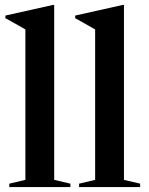

<svg xmlns="http://www.w3.org/2000/svg" viewBox="-20 -763 609 783"><path d="M201 -29.5 267 -14V0H18V-14L83.5 -29.5V-643Q74 -648.5 52.8 -660.5Q31.5 -672.5 2 -689V-699.5L196.5 -743H201Z M485.5 -29.5 551.5 -14V0H302.5V-14L368 -29.5V-643Q358.5 -648.5 337.2 -660.5Q316 -672.5 286.5 -689V-699.5L481 -743H485.5Z"/></svg>

Font: Newsreader 72pt Medium
Style: Regular
Weight: 500
Designer: Hugues Gentile
Foundry: Production Type
Version: Version 1.003; ttfautohint (v1.8.3)